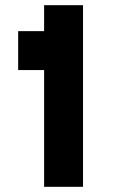

<svg xmlns="http://www.w3.org/2000/svg" viewBox="-20 -720 490 740"><path d="M150 -700V-600H50V-450H150V0H300V-700Z"/></svg>

Font: LS-VG5000 Bold
Style: Regular
Weight: 400
Designer: Justin Bihan, 2021
Foundry: Justin Bihan, 2021
Version: Version 1.000;Glyphs 3.1.2 (3151)